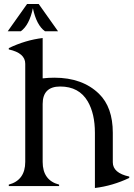

<svg xmlns="http://www.w3.org/2000/svg" viewBox="-20 -939 677 969"><path d="M116.7 -918.9H175.3L272.9 -781.2H207Q164.1 -812 146 -897.5Q127.9 -812 85 -781.2H19ZM24.4 0V-7.3Q107.4 -29.8 107.4 -122.1V-617.2Q107.4 -671.4 24.4 -689.5V-696.3Q108.9 -736.8 195.3 -747.1V-543.5Q224.6 -546.9 254.4 -546.9Q396 -546.9 479.5 -465.8Q549.3 -397.9 549.3 -268.6V-120.1Q549.3 -65.9 632.3 -47.9V-41Q548.3 -1 459 9.8V-268.6Q459 -365.2 422.9 -427.2Q378.9 -502.4 283.7 -502.4Q195.3 -502.4 195.3 -414.1V-122.1Q195.3 -28.8 278.3 -7.3V0Z"/></svg>

Font: Modern Antiqua
Style: Book
Weight: 400
Designer: Wojciech Kalinowski "wmk69" (wmk69@o2.pl)
Foundry: Wojciech Kalinowski "wmk69" (wmk69@o2.pl)
Version: Version 3.1.0; 2021-05-28